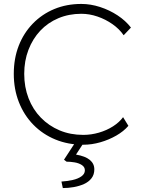

<svg xmlns="http://www.w3.org/2000/svg" viewBox="-20 -725 714 975"><path d="M50 -350Q50 -428 75 -492.5Q100 -557 146.5 -605Q193 -653 255.5 -679Q318 -705 393 -705Q440 -705 488 -689.5Q536 -674 577 -647Q618 -620 645 -585L608 -546Q586 -578 551 -602.5Q516 -627 475 -641Q434 -655 393 -655Q330 -655 276.5 -632.5Q223 -610 184.5 -569Q146 -528 124.5 -472Q103 -416 103 -350Q103 -283 125 -226Q147 -169 187.5 -127.5Q228 -86 282.5 -63Q337 -40 403 -40Q443 -40 482.5 -51.5Q522 -63 554 -83.5Q586 -104 605 -130L632 -86Q608 -58 570.5 -36.5Q533 -15 489.5 -2.5Q446 10 403 10Q326 10 261.5 -16.5Q197 -43 149.5 -91.5Q102 -140 76 -206Q50 -272 50 -350ZM292 197Q322 195 349 189Q376 183 393.5 170.5Q411 158 411 140Q411 123 395.5 113Q380 103 358.5 99.5Q337 96 318 96L305 86L365 -6H409L366 60Q413 68 436 87Q459 106 459 135Q459 162 444.5 180.5Q430 199 406.5 209.5Q383 220 355 225Q327 230 299 230Z"/></svg>

Font: Mach ExtraLight
Style: Regular
Weight: 250
Version: Version 1.002